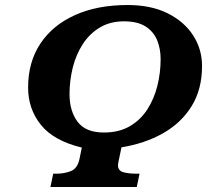

<svg xmlns="http://www.w3.org/2000/svg" viewBox="-20 -745 845 765"><path d="M181 0 192 -53H205Q237 -53 263 -63.5Q289 -74 297 -113L306 -157Q194 -184 143 -247.5Q92 -311 92 -396Q92 -498 141 -571.5Q190 -645 279 -685Q368 -725 488 -725Q582 -725 648 -692Q714 -659 749.5 -604Q785 -549 785 -482Q785 -389 743.5 -322Q702 -255 629.5 -214Q557 -173 464 -158L454 -110Q453 -105 451.5 -98Q450 -91 450 -87Q450 -65 471 -59Q492 -53 523 -53H536L525 0ZM394 -217Q454 -217 497 -242Q540 -267 567 -309Q594 -351 607 -403Q620 -455 620 -509Q620 -551 606 -585Q592 -619 560 -639.5Q528 -660 474 -660Q419 -660 378 -635.5Q337 -611 310 -569.5Q283 -528 270 -476Q257 -424 257 -370Q257 -303 289 -260Q321 -217 394 -217Z"/></svg>

Font: Noto Serif
Style: Bold Italic
Weight: 700
Italic angle: -12°
Designer: Monotype Design Team
Foundry: Monotype Imaging Inc.
Version: Version 2.013